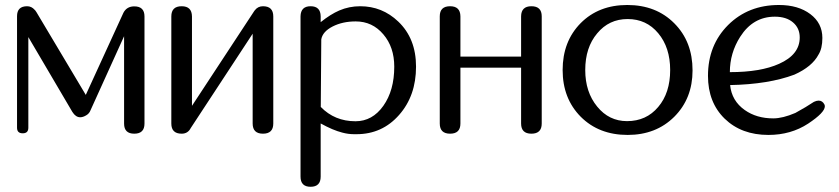

<svg xmlns="http://www.w3.org/2000/svg" viewBox="-20 -525 3294 754"><path d="M547.4 -39.6Q547.4 0 507.3 0Q467.3 0 467.3 -39.6V-382.8L335.4 -91.8Q330.6 -79.1 318.8 -72.3Q306.2 -64.5 294.9 -64.5Q277.3 -64.5 264.2 -85.4L91.3 -379.4V-23.4Q91.3 -1.5 69.3 -1.5Q46.9 -1.5 46.9 -23.4V-461.4Q46.9 -500.5 86.4 -500.5Q104 -500.5 116.2 -486.3Q117.2 -486.3 123 -477.5L316.9 -152.3L464.8 -475.1Q478 -500 507.3 -500Q547.4 -500 547.4 -460.4Z M1053.2 -40Q1053.2 0 1012.7 0Q972.2 0 972.2 -40V-392.6L729 -22Q717.8 0 693.4 0Q652.8 0 652.8 -40V-460.4Q652.8 -500.5 693.4 -500.5Q733.4 -500.5 733.9 -460.4V-109.4L978 -481L980.5 -484.4Q992.7 -500.5 1012.7 -500.5Q1053.2 -500.5 1053.2 -460.4Z M1485.4 -109.4Q1528.3 -169.9 1528.3 -263.2Q1528.3 -339.8 1485.4 -390.1Q1442.4 -440.9 1377 -440.9Q1325.2 -440.9 1286.1 -420.9Q1247.1 -400.9 1241.7 -370.6L1239.7 -105Q1294.4 -48.8 1376 -48.8Q1442.4 -48.8 1485.4 -109.4ZM1543.9 -440.4Q1613.8 -374 1613.8 -263.2Q1613.8 -148.9 1547.4 -73.7Q1481 2 1379.9 2H1370.1Q1347.2 2 1323.7 -4.4Q1287.1 -13.7 1239.7 -40L1239.3 -39.6V168.5Q1239.3 208.5 1199.7 208.5Q1160.2 208.5 1160.2 168.5V-460.9Q1161.1 -500.5 1199.7 -500.5Q1238.8 -500.5 1239.3 -460.9V-438Q1278.3 -469.2 1312.5 -483.9Q1351.1 -500.5 1394.5 -500.5Q1481 -500.5 1543.9 -440.4Z M2107.4 -40Q2107.4 0 2066.9 0Q2026.4 0 2026.4 -40V-259.3H1788.1V-40Q1788.1 0 1747.6 0Q1707 0 1707 -40V-460.9Q1707 -500.5 1747.6 -500.5Q1787.6 -500.5 1788.1 -460.9V-302.7H2026.4V-460.9Q2026.9 -500.5 2066.9 -500.5Q2107.4 -500.5 2107.4 -460.9Z M2564.9 -105Q2611.8 -160.2 2611.8 -250Q2611.8 -338.4 2564.9 -394.5Q2518.6 -450.2 2444.8 -450.2Q2371.6 -450.2 2325.2 -394Q2278.3 -338.4 2278.3 -250Q2278.3 -163.6 2325.2 -106.4Q2371.6 -49.3 2442.4 -49.3Q2518.1 -49.3 2564.9 -105ZM2627.9 -433.6Q2699.7 -361.8 2699.7 -248.5Q2699.7 -138.2 2627.9 -66.4Q2556.2 4.9 2444.8 4.9Q2332 4.9 2260.7 -66.4Q2189.5 -138.2 2189.5 -250Q2189.5 -362.3 2260.3 -434.1Q2331.1 -505.4 2443.4 -505.4Q2556.6 -505.4 2627.9 -433.6Z M3039.6 -274.4Q3120.6 -310.5 3120.6 -377.9Q3120.6 -414.6 3094.2 -437Q3067.9 -459.5 3022.9 -459.5Q2937 -459.5 2886.7 -380.4Q2846.2 -316.9 2846.2 -241.7Q2967.3 -241.7 3039.6 -274.4ZM3176.3 -125Q3186.5 -129.9 3194.8 -129.9Q3210 -129.9 3217.8 -114.3Q3219.2 -110.8 3219.2 -107.4Q3219.2 -83 3153.8 -39.6Q3085.9 4.9 2997.6 4.9Q2891.6 4.9 2825.7 -59.1Q2760.3 -123 2760.3 -227.1Q2760.3 -347.7 2839.4 -426.8Q2918.5 -505.4 3039.1 -505.4Q3114.7 -505.4 3162.1 -469.7Q3209.5 -434.1 3209.5 -376Q3209.5 -334.5 3194.3 -310.5Q3169.4 -263.2 3099.6 -231.9Q2998 -193.8 2847.2 -190.9Q2853.5 -128.9 2904.8 -92.8Q2951.2 -60.1 3016.6 -60.1Q3053.7 -60.1 3103.5 -81.5Q3146.5 -105 3176.3 -125Z"/></svg>

Font: inglobal
Style: Regular
Weight: 400
Designer: Andrey Kochetov, Denis Davydov, Evgeny Yurtaev
Foundry: inglobal
Version: Version 1.00 September 25, 2014, initial release